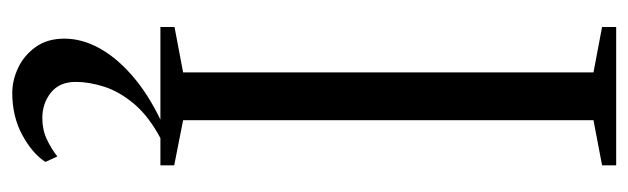

<svg xmlns="http://www.w3.org/2000/svg" viewBox="-376 -408 1024 313"><g transform="rotate(90 136.5 -251.0)"><path d="M97.5 -37V-706L23.5 -720V-743H249V-720L175.5 -706V-37L249 -22.5V0H23.5V-23ZM131 241.5Q110.5 241.5 90.2 232Q70 222.5 56.2 203.5Q42.5 184.5 42.5 156.5Q42.5 128 57.8 100Q73 72 102.8 46Q132.5 20 176.5 -1L189.5 -5L206.5 -1Q169.5 18.5 149.2 42.5Q129 66.5 121 91.2Q113 116 113 138Q113 164.5 130.5 178.5Q148 192.5 172 192.5Q191 192.5 206.5 185.2Q222 178 234.5 168L243.5 187.5Q229.5 209 199.5 225.2Q169.5 241.5 131 241.5Z"/></g></svg>

Font: Merriweather 120pt Light
Style: Regular
Weight: 300
Version: Version 2.100